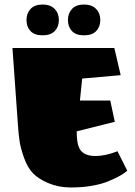

<svg xmlns="http://www.w3.org/2000/svg" viewBox="-20 -818 597 848"><path d="M59 -269 35 -606H485L513 -486L343 -471L333 -374H467L487 -280L319 -238V-233Q319 -172 339 -150.5Q359 -129 402 -129Q445 -129 499 -150L542 -64L532 -56Q509 -38 455 -16Q428 -5 386.5 2.5Q345 10 292 10Q239 10 194 -9Q149 -28 125 -53.5Q101 -79 86 -121.5Q71 -164 66.5 -194Q62 -224 59 -269ZM298 -778.5Q316 -798 351 -798Q386 -798 404.5 -778.5Q423 -759 423 -729.5Q423 -700 405 -681Q387 -662 351 -662Q315 -662 297.5 -681Q280 -700 280 -729.5Q280 -759 298 -778.5ZM115 -778.5Q133 -798 168 -798Q203 -798 221.5 -778.5Q240 -759 240 -729.5Q240 -700 222 -681Q204 -662 168 -662Q132 -662 114.5 -681Q97 -700 97 -729.5Q97 -759 115 -778.5Z"/></svg>

Font: Wendy One
Style: Regular
Weight: 400
Designer: Alejandro Inler
Foundry: Alejandro Inler
Version: 1.001